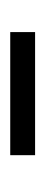

<svg xmlns="http://www.w3.org/2000/svg" viewBox="124 -854 89 377"><g transform="rotate(90 168.5 -665.5)"><path d="M43 -689.9H284.7V-641.1H43Z"/></g></svg>

Font: UnifrakturCook
Style: Bold
Weight: 700
Designer: j. 'mach' wust
Version: Version 2011-09-01